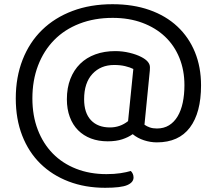

<svg xmlns="http://www.w3.org/2000/svg" viewBox="-20 -672 1040 913"><path d="M667 -79Q678 -71 692.5 -66Q707 -61 726 -61Q759 -61 783.5 -76Q808 -91 824.5 -118.5Q841 -146 849 -184Q857 -222 857 -267Q857 -338 833 -397Q809 -456 764.5 -498Q720 -540 657 -563.5Q594 -587 516 -587Q429 -587 358 -559.5Q287 -532 237.5 -481.5Q188 -431 161 -360.5Q134 -290 134 -204Q134 -122 159.5 -55.5Q185 11 231 58Q277 105 342 130.5Q407 156 486 156Q524 156 553 151.5Q582 147 602 141Q615 154 615 172Q615 195 585.5 208Q556 221 480 221Q385 221 306.5 191Q228 161 172 106Q116 51 85.5 -27.5Q55 -106 55 -204Q55 -305 87.5 -388Q120 -471 180 -529.5Q240 -588 325 -620Q410 -652 515 -652Q613 -652 691 -624.5Q769 -597 823.5 -546Q878 -495 907 -424Q936 -353 936 -266Q936 -136 883 -65.5Q830 5 726 5Q695 5 664.5 -5Q634 -15 611 -34Q590 -19 561 -9.5Q532 0 492 0Q448 0 412.5 -13.5Q377 -27 351.5 -52.5Q326 -78 312 -115.5Q298 -153 298 -200Q298 -254 314.5 -296.5Q331 -339 361 -368.5Q391 -398 433.5 -413.5Q476 -429 528 -429Q563 -429 596 -421Q629 -413 652 -401Q693 -380 693 -352Q693 -345 692.5 -337Q692 -329 691 -322ZM380 -200Q380 -135 412.5 -100.5Q445 -66 503 -66Q551 -66 589 -96L614 -344Q598 -352 575 -357.5Q552 -363 523 -363Q459 -363 419.5 -320.5Q380 -278 380 -200Z"/></svg>

Font: Baloo Thambi 2
Style: Regular
Weight: 400
Designer: Aadarsh Rajan and Ek Type
Foundry: Ek Type
Version: Version 1.640;hotconv 1.0.111;makeotfexe 2.5.65597; ttfautoh